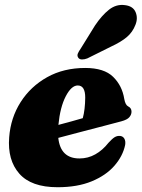

<svg xmlns="http://www.w3.org/2000/svg" viewBox="-20 -752 579 784"><path d="M491 -160Q481.5 -114.5 447 -75Q412.5 -35.5 354.2 -11.5Q296 12.5 215 12.5Q107.5 12.5 58.8 -43Q10 -98.5 17.5 -191.5Q23.5 -271 64.2 -335Q105 -399 172.5 -436.8Q240 -474.5 328 -474.5Q405 -474.5 442 -438.2Q479 -402 487.5 -347.5Q492 -323 503.5 -317.5Q517 -311 517 -296Q517 -284 508.2 -273.5Q499.5 -263 475 -256.5Q449 -249.5 404.8 -238Q360.5 -226.5 310.8 -213.5Q261 -200.5 218 -189Q227 -105 304.5 -105Q339.5 -105 369.2 -121.8Q399 -138.5 423 -169Q438 -185.5 448.2 -191.8Q458.5 -198 470.5 -197Q482.5 -195.5 488 -185.5Q493.5 -175.5 491 -160ZM297.5 -403Q271.5 -403 248.5 -358.8Q225.5 -314.5 218.5 -242Q245 -249 271.2 -256.2Q297.5 -263.5 318 -269.5Q327.5 -304 328 -353.5Q328 -403 297.5 -403ZM368 -648Q395.5 -689 425.2 -712.5Q455 -736 490.5 -731Q523.5 -727 533.8 -702.2Q544 -677.5 533 -650.5Q521.5 -620.5 497.8 -600.5Q474 -580.5 434 -562L336.5 -513.5Q325 -509 314.5 -509.2Q304 -509.5 299.5 -516.5Q294 -524.5 298 -533.8Q302 -543 309.5 -553.5Z"/></svg>

Font: Fraunces 72pt Soft Black
Style: Italic
Weight: 900
Italic angle: -16°
Version: Version 1.000;[b76b70a41]